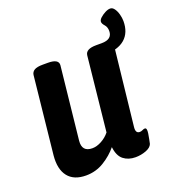

<svg xmlns="http://www.w3.org/2000/svg" viewBox="-123 -755 782 860"><g transform="rotate(-20 267.5 -325.0)"><path d="M142 8Q84 8 56.5 -27Q29 -62 35 -126L74 -496Q76 -510 88.5 -517.5Q101 -525 128 -525H153Q204 -525 202 -496L165 -149Q160 -97 210 -97Q231 -97 254 -109.5Q277 -122 293 -142L330 -496Q333 -525 383 -525H410Q461 -525 458 -496L417 -122Q414 -93 434 -93Q441 -93 448 -96.5Q455 -100 460 -100Q471 -100 467 -74Q465 -62 462.5 -48.5Q460 -35 458 -27Q452 -11 428 -2Q404 7 378 7Q344 7 321 -11Q298 -29 293 -72Q267 -40 228 -16Q189 8 142 8ZM404 -472 383 -525H409Q460 -525 460 -565Q460 -584 449.5 -595.5Q439 -607 439 -616Q439 -625 449.5 -634.5Q460 -644 473.5 -651Q487 -658 498 -658Q509 -658 517.5 -646Q526 -634 530.5 -617Q535 -600 535 -585Q535 -530 501.5 -501Q468 -472 404 -472Z"/></g></svg>

Font: Asap Condensed Condensed SemiBold
Style: Italic
Weight: 600
Width: 3
Italic angle: -6°
Designer: Pablo Cosgaya
Foundry: Omnibus-Type
Version: Version 3.001; ttfautohint (v1.8.4.7-5d5b)